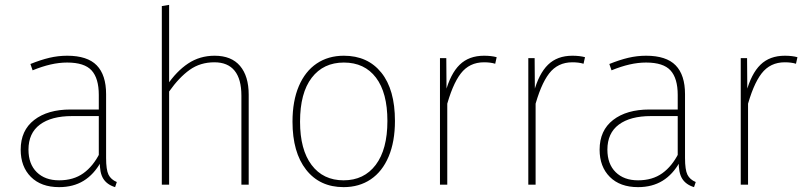

<svg xmlns="http://www.w3.org/2000/svg" viewBox="-20 -759 3312 789"><path d="M256 -530Q339 -530 377.5 -490.5Q416 -451 416 -372V-110Q416 -61 426 -41Q436 -21 460 -11L453 10Q420 0 404.5 -24.5Q389 -49 390 -98L386 -112V-369Q386 -437 356.5 -469.5Q327 -502 256 -502Q223 -502 188 -494Q153 -486 114 -470L105 -496Q147 -513 183 -521.5Q219 -530 256 -530ZM393 -309V-282H276Q191 -282 144 -247Q97 -212 97 -144Q97 -85 131 -51.5Q165 -18 223 -18Q282 -18 322.5 -47Q363 -76 390 -130L395 -94Q366 -42 323.5 -16Q281 10 223 10Q149 10 107 -32Q65 -74 65 -144Q65 -223 120.5 -266Q176 -309 270 -309Z M972 -366Q972 -434 944 -468.5Q916 -503 861 -503Q803 -503 759.5 -472Q716 -441 675 -383L666 -408Q705 -466 753 -498Q801 -530 862 -530Q931 -530 966.5 -488Q1002 -446 1002 -370V0H972ZM645 0V-734L675 -739V0Z M1393 -530Q1491 -530 1547 -460.5Q1603 -391 1603 -262Q1603 -177 1577 -115.5Q1551 -54 1503.5 -22Q1456 10 1392 10Q1294 10 1238 -61.5Q1182 -133 1182 -259Q1182 -344 1208 -405Q1234 -466 1281.5 -498Q1329 -530 1393 -530ZM1393 -502Q1309 -502 1261 -439.5Q1213 -377 1213 -259Q1213 -144 1260.5 -81Q1308 -18 1392 -18Q1476 -18 1524 -81.5Q1572 -145 1572 -262Q1572 -378 1525 -440Q1478 -502 1393 -502Z M1969 -530Q1999 -530 2021 -524L2015 -497Q1996 -503 1969 -503Q1909 -503 1873.5 -457Q1838 -411 1812 -311L1810 -378Q1831 -456 1869 -493Q1907 -530 1969 -530ZM1814 -520 1815 -384 1818 -346V0H1788V-520Z M2332 -530Q2362 -530 2384 -524L2378 -497Q2359 -503 2332 -503Q2272 -503 2236.5 -457Q2201 -411 2175 -311L2173 -378Q2194 -456 2232 -493Q2270 -530 2332 -530ZM2177 -520 2178 -384 2181 -346V0H2151V-520Z M2635 -530Q2718 -530 2756.5 -490.5Q2795 -451 2795 -372V-110Q2795 -61 2805 -41Q2815 -21 2839 -11L2832 10Q2799 0 2783.5 -24.5Q2768 -49 2769 -98L2765 -112V-369Q2765 -437 2735.5 -469.5Q2706 -502 2635 -502Q2602 -502 2567 -494Q2532 -486 2493 -470L2484 -496Q2526 -513 2562 -521.5Q2598 -530 2635 -530ZM2772 -309V-282H2655Q2570 -282 2523 -247Q2476 -212 2476 -144Q2476 -85 2510 -51.5Q2544 -18 2602 -18Q2661 -18 2701.5 -47Q2742 -76 2769 -130L2774 -94Q2745 -42 2702.5 -16Q2660 10 2602 10Q2528 10 2486 -32Q2444 -74 2444 -144Q2444 -223 2499.5 -266Q2555 -309 2649 -309Z M3205 -530Q3235 -530 3257 -524L3251 -497Q3232 -503 3205 -503Q3145 -503 3109.5 -457Q3074 -411 3048 -311L3046 -378Q3067 -456 3105 -493Q3143 -530 3205 -530ZM3050 -520 3051 -384 3054 -346V0H3024V-520Z"/></svg>

Font: Firava
Style: Regular
Weight: 400
Designer: Carrois Corporate & Edenspiekermann AG
Foundry: Greg Finn Gibson
Version: Version 5.000